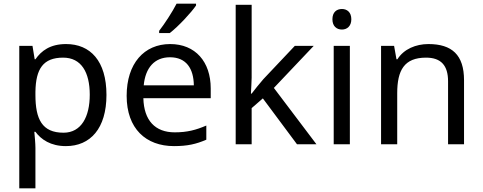

<svg xmlns="http://www.w3.org/2000/svg" viewBox="-20 -786 2629 1046"><path d="M340 -546C253 -546 205 -509 173 -463H169L157 -536H85V240H173V20C173 -5 169 -45 167 -68H173C204 -26 256 10 339 10C472 10 560 -86 560 -269C560 -454 472 -546 340 -546ZM324 -472C423 -472 469 -392 469 -270C469 -150 423 -63 326 -63C209 -63 173 -137 173 -269V-286C175 -411 215 -472 324 -472Z M1048 -756V-766H942C919 -721 876 -655 847 -618V-606H905C952 -642 1023 -719 1048 -756ZM907 -546C765 -546 670 -440 670 -264C670 -85 775 10 928 10C1001 10 1049 -1 1104 -25V-102C1048 -78 1000 -65 932 -65C825 -65 764 -130 761 -251H1128V-304C1128 -450 1044 -546 907 -546ZM906 -474C995 -474 1035 -412 1036 -321H763C772 -417 822 -474 906 -474Z M1351 -363V-760H1264V0H1351V-197L1412 -250L1598 0H1704L1472 -307L1689 -536H1586L1415 -355C1397 -335 1363 -292 1351 -276H1347C1348 -301 1351 -342 1351 -363Z M1843 -737C1814 -737 1791 -720 1791 -681C1791 -643 1814 -625 1843 -625C1870 -625 1894 -643 1894 -681C1894 -720 1870 -737 1843 -737ZM1886 -536H1798V0H1886Z M2314 -546C2246 -546 2180 -519 2145 -463H2140L2127 -536H2056V0H2144V-278C2144 -403 2182 -472 2301 -472C2383 -472 2421 -429 2421 -343V0H2508V-349C2508 -487 2442 -546 2314 -546Z"/></svg>

Font: Noto Sans Kayah Li
Style: Regular
Weight: 400
Designer: Monotype Design Team, Sérgio Martins
Foundry: Monotype Imaging Inc.
Version: Version 2.002